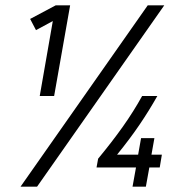

<svg xmlns="http://www.w3.org/2000/svg" viewBox="-20 -700 654 720"><path d="M93 -629 189 -680H243L183 -340H129L178 -621L115 -587ZM534 -680H596L119 0H57ZM579 -72H540L527 0H477L490 -72H342L348 -105Q401 -169 441 -225.5Q481 -282 513 -340H570Q539 -285 503 -232Q467 -179 419 -120H498L509 -182H559L548 -120H587Z"/></svg>

Font: Inria Sans Light
Style: Italic
Weight: 300
Italic angle: -10°
Designer: Black Foundry Team
Foundry: Black Foundry
Version: Version 1.2; ttfautohint (v1.8.3)